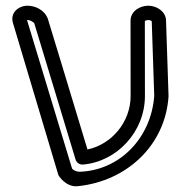

<svg xmlns="http://www.w3.org/2000/svg" viewBox="-20 -625 632 671"><path d="M258.1 -24.7C249.7 -24.7 238.8 -29 234.2 -33.3C232.7 -34.7 231.8 -36 231.7 -36.4L74.4 -555C75.8 -555 75.3 -555 76 -555C87.4 -555 98.4 -546.2 99.8 -543.6C106.3 -522.6 206.4 -191.8 244.1 -67.5C247.5 -56.2 258.8 -48.9 270.1 -49.9C387.8 -60 486.5 -163.7 486.5 -289.7C486.5 -402.7 486.2 -538.1 486.2 -551C487.3 -552.3 491.5 -555 498.2 -555C505.1 -555 509.3 -552 510.3 -551C510.6 -539.7 518.4 -308 519 -290.2C508.7 -144.7 400.2 -29.6 258.1 -24.7ZM183.8 -14 184 -13C184 -13 208.9 30 251.4 25.7C422.8 8.5 557.7 -117 569 -288.1C569 -288.7 569 -289.8 569 -290.6C569 -291.7 560.6 -540.7 560.2 -554.3C559 -584.8 528.3 -605 498.2 -605C469.1 -605 436.3 -586.3 436.2 -552.2C436.2 -543.6 436.5 -405.8 436.5 -289.7C436.5 -197.5 369.3 -120.1 285.7 -102.6C243.1 -243.3 149.1 -554.2 146.6 -561.2C135.7 -588.3 106.1 -605 76 -605C45.6 -605 14.4 -581.2 25.3 -544.7Z"/></svg>

Font: Hi.
Style: Regular
Weight: 400
Designer: Mew Too, Robert Jablonski
Foundry: Cannot Into Space Fonts
Version: Version 1.996